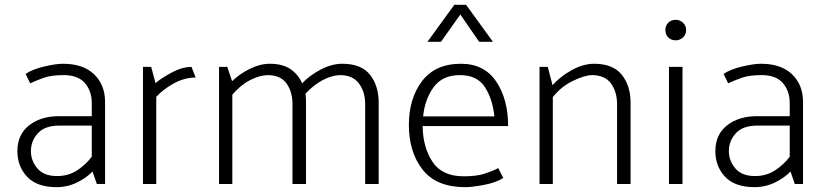

<svg xmlns="http://www.w3.org/2000/svg" viewBox="-20 -762 3420 795"><path d="M216 -33Q263 -33 299 -56.5Q335 -80 360 -113V-242H226Q166 -242 137 -210.5Q108 -179 108 -136Q108 -96 135 -64.5Q162 -33 216 -33ZM241 -498Q324 -498 369.5 -454.5Q415 -411 415 -340V0H381L363 -52Q339 -26 299 -6.5Q259 13 215 13Q133 13 92.5 -30Q52 -73 52 -136Q52 -205 100.5 -243Q149 -281 225 -281H360V-335Q360 -385 331.5 -418Q303 -451 244 -451Q193 -451 163 -440.5Q133 -430 105 -417L86 -456Q114 -475 162.5 -486.5Q211 -498 241 -498Z M572 0V-485H606L624 -418Q650 -440 692.5 -462.5Q735 -485 773 -485L790 -441Q744 -441 699.5 -416.5Q655 -392 627 -361V0Z M887 0V-485H921L941 -426Q972 -456 1014.5 -477Q1057 -498 1097 -498Q1150 -498 1182.5 -476Q1215 -454 1231 -417Q1262 -450 1308 -474Q1354 -498 1397 -498Q1476 -498 1512 -452.5Q1548 -407 1548 -337V0H1492V-331Q1492 -381 1467 -415.5Q1442 -450 1390 -451Q1356 -451 1317.5 -431Q1279 -411 1245 -374Q1246 -365 1246.5 -358Q1247 -351 1247 -343V0H1191V-331Q1191 -381 1167 -415.5Q1143 -450 1091 -451Q1056 -451 1016 -430.5Q976 -410 942 -370V0Z M1806 -589H1750L1861 -742H1910L2021 -589H1964L1886 -702ZM2084 -240H1730Q1731 -153 1770.5 -92.5Q1810 -32 1900 -32Q1953 -32 1985.5 -42.5Q2018 -53 2043 -66L2064 -25Q2034 -6 1984.5 3.5Q1935 13 1906 13Q1787 13 1730 -59.5Q1673 -132 1673 -245Q1673 -354 1727.5 -426Q1782 -498 1889 -498Q1985 -498 2034.5 -424.5Q2084 -351 2084 -240ZM1884 -451Q1812 -451 1775.5 -401Q1739 -351 1732 -280H2027Q2020 -351 1988 -401Q1956 -451 1884 -451Z M2214 0V-485H2248L2268 -409Q2299 -445 2347 -471.5Q2395 -498 2440 -498Q2518 -498 2554.5 -452.5Q2591 -407 2591 -337V0H2535V-331Q2535 -381 2510.5 -415.5Q2486 -450 2433 -451Q2401 -451 2352 -427Q2303 -403 2269 -360V0Z M2735 -638Q2735 -656 2747 -668Q2759 -680 2778 -680Q2795 -680 2808 -668Q2821 -656 2821 -638Q2821 -619 2808 -607Q2795 -595 2778 -595Q2759 -595 2747 -607Q2735 -619 2735 -638ZM2750 0V-485H2806V0Z M3106 -33Q3153 -33 3189 -56.5Q3225 -80 3250 -113V-242H3116Q3056 -242 3027 -210.5Q2998 -179 2998 -136Q2998 -96 3025 -64.5Q3052 -33 3106 -33ZM3131 -498Q3214 -498 3259.5 -454.5Q3305 -411 3305 -340V0H3271L3253 -52Q3229 -26 3189 -6.5Q3149 13 3105 13Q3023 13 2982.5 -30Q2942 -73 2942 -136Q2942 -205 2990.5 -243Q3039 -281 3115 -281H3250V-335Q3250 -385 3221.5 -418Q3193 -451 3134 -451Q3083 -451 3053 -440.5Q3023 -430 2995 -417L2976 -456Q3004 -475 3052.5 -486.5Q3101 -498 3131 -498Z"/></svg>

Font: Palanquin ExtraLight
Style: Regular
Weight: 275
Designer: Pria Ravichandran
Version: Version 1.001